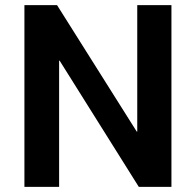

<svg xmlns="http://www.w3.org/2000/svg" viewBox="-20 -727 762 747"><path d="M647 0H520L212 -491H210V0H75V-707H202L512 -215H514V-707H647Z"/></svg>

Font: 42dot Sans ExtraBold
Style: Regular
Weight: 800
Designer: 42dot
Version: Version 1.000